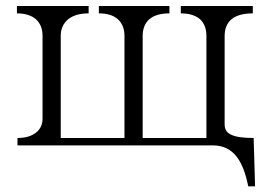

<svg xmlns="http://www.w3.org/2000/svg" viewBox="-20 -498 930 659"><path d="M40 -24.4V1H710.9Q760.7 1 791 38.1Q818.4 72.3 832 141.6H855.5L850.6 -24.4Q796.9 -24.4 774.4 -35.2Q751 -44.9 751 -71.3V-375Q751 -412.1 775.4 -432.6Q799.8 -452.1 847.7 -452.1V-477.5H600.6V-452.1Q642.6 -452.1 666 -432.6Q688.5 -412.1 688.5 -375V-24.4H469.7V-375Q469.7 -412.1 493.2 -432.6Q516.6 -452.1 561.5 -452.1V-477.5H319.3V-452.1Q361.3 -452.1 383.8 -432.6Q407.2 -412.1 407.2 -375V-24.4H188.5V-375Q188.5 -411.1 214.8 -432.6Q240.2 -452.1 284.2 -452.1V-477.5H38.1V-452.1Q79.1 -452.1 102.5 -432.6Q126 -412.1 126 -375V-90.8Q126 -57.6 99.6 -40Q77.1 -24.4 40 -24.4Z"/></svg>

Font: Batang
Style: Regular
Weight: 400
Version: Version 2.21